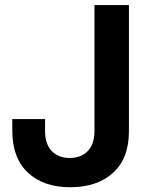

<svg xmlns="http://www.w3.org/2000/svg" viewBox="-20 -748 598 778"><path d="M264.2 10.7Q156.2 10.7 93 -48.6Q29.8 -107.9 29.8 -218.3V-265.6H162.6V-217.3Q162.6 -164.1 189.7 -136Q216.8 -107.9 262.7 -107.9Q308.6 -107.9 335.7 -136Q362.8 -164.1 362.8 -217.3V-727.5H502.4V-215.3Q502.4 -106.4 438.2 -47.9Q374 10.7 264.2 10.7Z"/></svg>

Font: Inter Cardless Display
Style: Bold
Weight: 700
Designer: Rasmus Andersson
Foundry: rsms
Version: Version 4.001;git-9221beed3